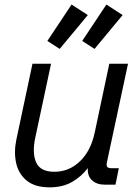

<svg xmlns="http://www.w3.org/2000/svg" viewBox="-20 -805 612 837"><path d="M196.3 11.7Q132.3 11.7 96.4 -17.8Q60.5 -47.4 50.3 -94.7Q40 -142.1 51.3 -196.3L121.6 -527.3H202.6L133.3 -202.6Q119.6 -136.7 137.9 -96.4Q156.2 -56.2 216.8 -56.2Q280.8 -56.2 328.4 -101.6Q376 -147 393.1 -228L456.5 -527.3H538.1L446.3 -98.6Q442.9 -83.5 447.3 -77.6Q451.7 -71.8 464.4 -71.8H498L483.4 0H436.5Q401.4 0 380.9 -19.3Q360.4 -38.6 362.8 -72.3Q335 -35.2 293.9 -11.7Q252.9 11.7 196.3 11.7ZM240.2 -591.8 186.5 -626.5 292 -785.2 362.8 -739.3ZM392.1 -591.8 338.4 -626.5 443.8 -785.2 514.6 -739.3Z"/></svg>

Font: Schibsted Grotesk
Style: Italic
Weight: 400
Italic angle: -12°
Designer: Bakken & Baeck AS, Henrik Kongsvoll
Foundry: Schibsted ASA
Version: Version 1.100; ttfautohint (v1.8.4.7-5d5b);gftools[0.9.25]